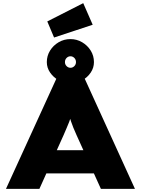

<svg xmlns="http://www.w3.org/2000/svg" viewBox="-20 -1198 894 1218"><path d="M18 0 338 -700H517L836 0H620L466 -340Q454 -366 445.5 -387.5Q437 -409 430.5 -428Q424 -447 418 -467Q412 -487 406 -510H445Q439 -486 433 -466Q427 -446 419.5 -426.5Q412 -407 403 -386.5Q394 -366 383 -340L230 0ZM174 -98 238 -245H618L659 -98ZM427 -669Q387 -669 353 -688Q319 -707 298 -737.5Q277 -768 277 -804Q277 -844 297.5 -877Q318 -910 352 -930Q386 -950 427 -950Q467 -950 501 -930Q535 -910 555.5 -877Q576 -844 576 -804Q576 -768 555.5 -737.5Q535 -707 501 -688Q467 -669 427 -669ZM427 -768Q441 -768 451.5 -778.5Q462 -789 462 -804Q462 -820 451.5 -830.5Q441 -841 427 -841Q413 -841 402.5 -830.5Q392 -820 392 -804Q392 -789 402.5 -778.5Q413 -768 427 -768ZM323 -960 280 -1062 508 -1178 568 -1041Z"/></svg>

Font: Lexend Giga Black
Style: Regular
Weight: 900
Designer: Bonnie Shaver-Troup, Thomas Jockin
Foundry: Lexend
Version: Version 1.007